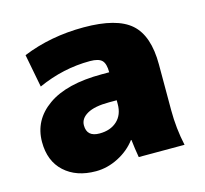

<svg xmlns="http://www.w3.org/2000/svg" viewBox="-84 -624 779 729"><g transform="rotate(-15 305.5 -260.0)"><path d="M323 -340H353Q353 -374 340 -387Q327 -400 293 -400Q188 -400 88 -355L63 -485Q173 -530 303 -530Q433 -530 488 -481.5Q543 -433 543 -320V-140Q543 -68 558 0H378Q372 -34 368 -70H366Q339 -34 296 -12Q253 10 208 10Q131 10 84.5 -32.5Q38 -75 38 -150Q38 -236 111.5 -288Q185 -340 323 -340ZM208 -170Q208 -125 258 -125Q301 -125 327 -149Q353 -173 353 -215V-230H323Q266 -230 237 -213.5Q208 -197 208 -170Z"/></g></svg>

Font: M PLUS 1p Black
Style: Regular
Weight: 900
Version: Version 1.061